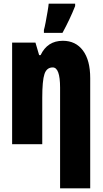

<svg xmlns="http://www.w3.org/2000/svg" viewBox="-20 -785 558 1045"><path d="M320 -606Q360 -679 389 -752V-765H245Q244 -752 239 -722.5Q234 -693 228.5 -664Q223 -635 219 -622V-606ZM201 -485H193L173 -553H46V0H210V-253Q210 -346 222 -382Q234 -418 267 -418Q307 -418 307 -308V240H471V-360Q471 -457 431.5 -510Q392 -563 322 -563Q238 -563 201 -485Z"/></svg>

Font: Noto Sans Display Condensed Black
Style: Regular
Weight: 900
Width: 3
Designer: Monotype Design team
Foundry: Monotype Imaging Inc.
Version: 1.000